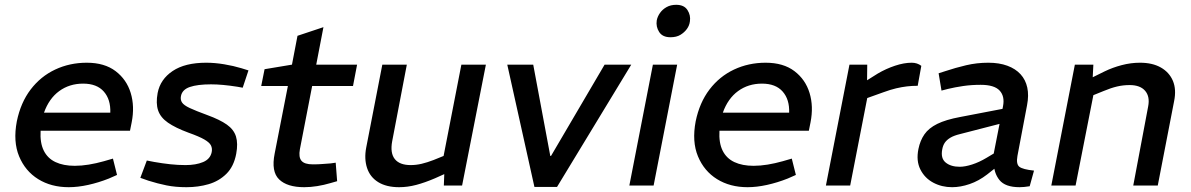

<svg xmlns="http://www.w3.org/2000/svg" viewBox="-20 -772 4955 799"><path d="M266 7Q193 7 139 -26.5Q85 -60 59.5 -121.5Q34 -183 50 -267Q66 -345 107.5 -399.5Q149 -454 209.5 -482.5Q270 -511 341 -511Q415 -511 461 -476Q507 -441 524 -385Q541 -329 528 -263L521 -228H149Q146 -178 162 -145.5Q178 -113 211 -97.5Q244 -82 291 -82Q319 -82 349.5 -87Q380 -92 412 -101L450 -112L467 -44L433 -29Q390 -12 347 -2.5Q304 7 266 7ZM163 -303H439Q441 -358 412 -391Q383 -424 326 -424Q269 -424 226.5 -393Q184 -362 163 -303Z M756 7Q710 7 673 -0.5Q636 -8 598 -20L564 -32L591 -104L622 -98Q656 -92 688.5 -88.5Q721 -85 752 -85Q795 -85 825 -97.5Q855 -110 861 -139Q864 -154 858 -166.5Q852 -179 830.5 -191.5Q809 -204 764 -220Q710 -240 679 -261.5Q648 -283 638 -312.5Q628 -342 636 -385Q647 -442 698.5 -476.5Q750 -511 838 -511Q874 -511 913 -504.5Q952 -498 985 -488L1014 -479L990 -407L968 -411Q936 -416 909 -418.5Q882 -421 858 -421Q802 -421 770 -410Q738 -399 733 -372Q730 -357 737.5 -345.5Q745 -334 769.5 -322.5Q794 -311 843 -293Q895 -274 924 -253.5Q953 -233 962 -204Q971 -175 963 -132Q953 -79 922 -48.5Q891 -18 848 -5.5Q805 7 756 7Z M1246 7Q1175 7 1141.5 -25.5Q1108 -58 1123 -133L1178 -414H1067L1081 -484L1195 -503L1218 -623L1326 -659L1296 -503H1466L1449 -414H1279L1228 -151Q1222 -118 1234.5 -103Q1247 -88 1282 -88Q1305 -88 1322 -89.5Q1339 -91 1356 -92L1377 -95L1383 -18L1355 -10Q1328 -2 1300 2.5Q1272 7 1246 7Z M1641 7Q1588 7 1554 -14Q1520 -35 1507.5 -73Q1495 -111 1504 -158L1571 -503H1673L1612 -184Q1603 -135 1623 -110Q1643 -85 1689 -85Q1712 -85 1735 -90.5Q1758 -96 1784 -106L1826 -123L1900 -503H2002L1903 0H1827L1830 -78L1848 -56L1790 -30Q1748 -12 1712 -2.5Q1676 7 1641 7Z M2204 6 2091 -503H2199L2270 -123H2273L2496 -503H2607L2298 6Z M2599 0 2697 -503H2798L2700 0ZM2770 -617Q2737 -617 2723 -639Q2709 -661 2713 -687Q2716 -703 2726.5 -718Q2737 -733 2754 -742.5Q2771 -752 2794 -752Q2827 -752 2841 -730Q2855 -708 2851 -683Q2849 -666 2838.5 -651.5Q2828 -637 2811.5 -627Q2795 -617 2770 -617Z M3091 7Q3018 7 2964 -26.5Q2910 -60 2884.5 -121.5Q2859 -183 2875 -267Q2891 -345 2932.5 -399.5Q2974 -454 3034.5 -482.5Q3095 -511 3166 -511Q3240 -511 3286 -476Q3332 -441 3349 -385Q3366 -329 3353 -263L3346 -228H2974Q2971 -178 2987 -145.5Q3003 -113 3036 -97.5Q3069 -82 3116 -82Q3144 -82 3174.5 -87Q3205 -92 3237 -101L3275 -112L3292 -44L3258 -29Q3215 -12 3172 -2.5Q3129 7 3091 7ZM2988 -303H3264Q3266 -358 3237 -391Q3208 -424 3151 -424Q3094 -424 3051.5 -393Q3009 -362 2988 -303Z M3417 0 3515 -503H3589L3588 -417L3566 -424L3633 -466Q3667 -486 3704.5 -498.5Q3742 -511 3774 -511Q3797 -511 3814 -498L3799 -415Q3776 -415 3754.5 -412.5Q3733 -410 3709.5 -404.5Q3686 -399 3656 -388L3589 -364L3518 0Z M4265 3Q4254 5 4242.5 6Q4231 7 4223 7Q4163 7 4139 -23Q4115 -53 4116 -97L4112 -116L4154 -330Q4162 -371 4140 -395Q4118 -419 4061 -419Q4022 -419 3988 -414Q3954 -409 3925 -402L3898 -395L3886 -467L3914 -476Q3956 -490 4000.5 -500.5Q4045 -511 4093 -511Q4138 -511 4172 -498.5Q4206 -486 4227 -463Q4248 -440 4255 -407.5Q4262 -375 4254 -334L4214 -123Q4208 -89 4222 -78Q4236 -67 4283 -62ZM3942 7Q3899 7 3863.5 -12Q3828 -31 3810 -67Q3792 -103 3802 -152Q3809 -187 3827 -213Q3845 -239 3880.5 -256.5Q3916 -274 3975 -285L4173 -323L4161 -262L3975 -214Q3950 -208 3935 -199Q3920 -190 3912 -178.5Q3904 -167 3901 -150Q3894 -113 3915.5 -95.5Q3937 -78 3974 -78Q3996 -78 4025.5 -87.5Q4055 -97 4085 -115L4137 -146L4145 -91L4088 -46Q4053 -19 4015 -6Q3977 7 3942 7Z M4355 0 4453 -503H4530L4526 -425L4506 -440L4577 -475Q4610 -491 4648 -501Q4686 -511 4724 -511Q4776 -511 4811 -491Q4846 -471 4861 -435.5Q4876 -400 4866 -351L4798 0H4696L4758 -329Q4766 -370 4745.5 -394Q4725 -418 4681 -418Q4654 -418 4628.5 -412Q4603 -406 4572 -393L4530 -376L4456 0Z"/></svg>

Font: REM
Style: Italic
Weight: 400
Italic angle: -11°
Designer: Octavio Pardo
Foundry: Ashler Design
Version: Version 1.005;gftools[0.9.28]